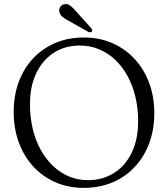

<svg xmlns="http://www.w3.org/2000/svg" viewBox="-20 -896 816 932"><path d="M386.5 -714Q462 -714 524.8 -686.8Q587.5 -659.5 633.2 -610Q679 -560.5 704 -493.5Q729 -426.5 729 -346.5Q729 -266.5 704 -200Q679 -133.5 633.5 -85Q588 -36.5 525 -10.2Q462 16 386 16Q311.5 16 249.2 -11.2Q187 -38.5 141.5 -88Q96 -137.5 71.2 -205Q46.5 -272.5 46.5 -352.5Q46.5 -432 71 -498.2Q95.5 -564.5 141 -612.8Q186.5 -661 248.8 -687.5Q311 -714 386.5 -714ZM650.5 -307.5Q650.5 -371 637 -427Q623.5 -483 598.2 -528.5Q573 -574 538 -606.8Q503 -639.5 460 -657.2Q417 -675 367.5 -675Q296 -675 241.5 -640Q187 -605 156.2 -541Q125.5 -477 125.5 -390.5Q125.5 -326.5 139 -270.2Q152.5 -214 177.8 -168.5Q203 -123 237.8 -90Q272.5 -57 315.5 -39.2Q358.5 -21.5 407 -21.5Q479 -21.5 534 -56.5Q589 -91.5 619.8 -155.8Q650.5 -220 650.5 -307.5ZM350.5 -839.5 422 -760Q425.5 -755.5 427.2 -751Q429 -746.5 425.5 -743Q423 -739.5 418 -739.2Q413 -739 409 -741L312.5 -795.5Q295.5 -804.5 283.8 -813.8Q272 -823 268.5 -837Q264.5 -848.5 270.8 -859.8Q277 -871 290.5 -875Q307 -879.5 320.5 -869.2Q334 -859 350.5 -839.5Z"/></svg>

Font: Fraunces 48pt Soft Wonky Light
Style: Regular
Weight: 300
Version: Version 1.000;[b76b70a41]